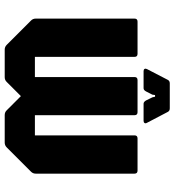

<svg xmlns="http://www.w3.org/2000/svg" viewBox="16 -740 724 795"><g transform="rotate(90 377.5 -342.0)"><path d="M185 0Q173.5 0 165 -8.5L65 -108.5Q56.5 -116.5 56.5 -128.5V-537.5Q56.5 -550 69 -550H202.5Q215 -550 215 -537.5V-125H298.5V-537.5Q298.5 -550 311 -550H444Q456.5 -550 456.5 -537.5V-125H540V-537.5Q540 -550 552.5 -550H686Q698.5 -550 698.5 -537.5V-128.5Q698.5 -116.5 690 -108.5L590 -8.5Q581.5 0 570 0H456Q444 0 436 -8.5L368.5 -76H386.5L319 -8.5Q311 0 299 0ZM274 -575Q267.5 -575 265 -579Q262.5 -583 265.5 -589L310 -675Q314 -683.5 325 -683.5H428Q439 -683.5 443 -675L488 -589Q491.5 -583 488.8 -579Q486 -575 480 -575H409Q401.5 -575 395.5 -585L382.5 -611.5L380 -622.5H373L371.5 -611.5L358 -585Q352.5 -575 345 -575Z"/></g></svg>

Font: Jaro
Style: Regular
Weight: 400
Designer: Agyei Archer, Celine Hurka, Mirko Velimirović
Version: Version 1.000